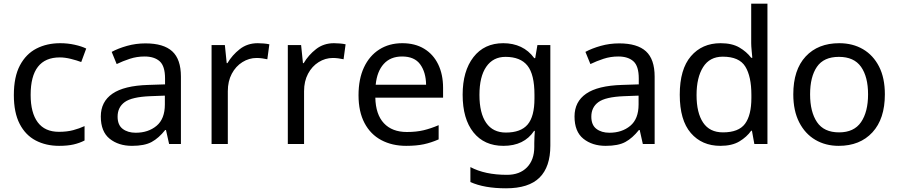

<svg xmlns="http://www.w3.org/2000/svg" viewBox="-20 -780 4867 1040"><path d="M300 10Q229 10 173.5 -19Q118 -48 86.5 -109Q55 -170 55 -265Q55 -364 88 -426Q121 -488 177.5 -517Q234 -546 306 -546Q347 -546 385 -537.5Q423 -529 447 -517L420 -444Q396 -453 364 -461Q332 -469 304 -469Q146 -469 146 -266Q146 -169 184.5 -117.5Q223 -66 299 -66Q343 -66 376.5 -75Q410 -84 438 -97V-19Q411 -5 378.5 2.5Q346 10 300 10Z M768 -545Q866 -545 913 -502Q960 -459 960 -365V0H896L879 -76H875Q840 -32 801.5 -11Q763 10 695 10Q622 10 574 -28.5Q526 -67 526 -149Q526 -229 589 -272.5Q652 -316 783 -320L874 -323V-355Q874 -422 845 -448Q816 -474 763 -474Q721 -474 683 -461.5Q645 -449 612 -433L585 -499Q620 -518 668 -531.5Q716 -545 768 -545ZM794 -259Q694 -255 655.5 -227Q617 -199 617 -148Q617 -103 644.5 -82Q672 -61 715 -61Q783 -61 828 -98.5Q873 -136 873 -214V-262Z M1376 -546Q1391 -546 1408.5 -544.5Q1426 -543 1439 -540L1428 -459Q1415 -462 1399.5 -464Q1384 -466 1370 -466Q1329 -466 1293 -443.5Q1257 -421 1235.5 -380.5Q1214 -340 1214 -286V0H1126V-536H1198L1208 -438H1212Q1238 -482 1279 -514Q1320 -546 1376 -546Z M1789 -546Q1804 -546 1821.5 -544.5Q1839 -543 1852 -540L1841 -459Q1828 -462 1812.5 -464Q1797 -466 1783 -466Q1742 -466 1706 -443.5Q1670 -421 1648.5 -380.5Q1627 -340 1627 -286V0H1539V-536H1611L1621 -438H1625Q1651 -482 1692 -514Q1733 -546 1789 -546Z M2159 -546Q2228 -546 2277.5 -516Q2327 -486 2353.5 -431.5Q2380 -377 2380 -304V-251H2013Q2015 -160 2059.5 -112.5Q2104 -65 2184 -65Q2235 -65 2274.5 -74.5Q2314 -84 2356 -102V-25Q2315 -7 2275 1.5Q2235 10 2180 10Q2104 10 2045.5 -21Q1987 -52 1954.5 -113.5Q1922 -175 1922 -264Q1922 -352 1951.5 -415Q1981 -478 2034.5 -512Q2088 -546 2159 -546ZM2158 -474Q2095 -474 2058.5 -433.5Q2022 -393 2015 -321H2288Q2287 -389 2256 -431.5Q2225 -474 2158 -474Z M2706 -546Q2759 -546 2801.5 -526Q2844 -506 2874 -465H2879L2891 -536H2961V9Q2961 124 2902.5 182Q2844 240 2721 240Q2603 240 2528 206V125Q2607 167 2726 167Q2795 167 2834.5 126.5Q2874 86 2874 16V-5Q2874 -17 2875 -39.5Q2876 -62 2877 -71H2873Q2819 10 2707 10Q2603 10 2544.5 -63Q2486 -136 2486 -267Q2486 -395 2544.5 -470.5Q2603 -546 2706 -546ZM2718 -472Q2651 -472 2614 -418.5Q2577 -365 2577 -266Q2577 -167 2613.5 -114.5Q2650 -62 2720 -62Q2801 -62 2838 -105.5Q2875 -149 2875 -246V-267Q2875 -377 2837 -424.5Q2799 -472 2718 -472Z M3334 -545Q3432 -545 3479 -502Q3526 -459 3526 -365V0H3462L3445 -76H3441Q3406 -32 3367.5 -11Q3329 10 3261 10Q3188 10 3140 -28.5Q3092 -67 3092 -149Q3092 -229 3155 -272.5Q3218 -316 3349 -320L3440 -323V-355Q3440 -422 3411 -448Q3382 -474 3329 -474Q3287 -474 3249 -461.5Q3211 -449 3178 -433L3151 -499Q3186 -518 3234 -531.5Q3282 -545 3334 -545ZM3360 -259Q3260 -255 3221.5 -227Q3183 -199 3183 -148Q3183 -103 3210.5 -82Q3238 -61 3281 -61Q3349 -61 3394 -98.5Q3439 -136 3439 -214V-262Z M3882 10Q3782 10 3722 -59.5Q3662 -129 3662 -267Q3662 -405 3722.5 -475.5Q3783 -546 3883 -546Q3945 -546 3984.5 -523Q4024 -500 4049 -467H4055Q4054 -480 4051.5 -505.5Q4049 -531 4049 -546V-760H4137V0H4066L4053 -72H4049Q4025 -38 3985 -14Q3945 10 3882 10ZM3896 -63Q3981 -63 4015.5 -109.5Q4050 -156 4050 -250V-266Q4050 -366 4017 -419.5Q3984 -473 3895 -473Q3824 -473 3788.5 -416.5Q3753 -360 3753 -265Q3753 -169 3788.5 -116Q3824 -63 3896 -63Z M4773 -269Q4773 -136 4705.5 -63Q4638 10 4523 10Q4452 10 4396.5 -22.5Q4341 -55 4309 -117.5Q4277 -180 4277 -269Q4277 -402 4344 -474Q4411 -546 4526 -546Q4599 -546 4654.5 -513.5Q4710 -481 4741.5 -419.5Q4773 -358 4773 -269ZM4368 -269Q4368 -174 4405.5 -118.5Q4443 -63 4525 -63Q4606 -63 4644 -118.5Q4682 -174 4682 -269Q4682 -364 4644 -418Q4606 -472 4524 -472Q4442 -472 4405 -418Q4368 -364 4368 -269Z"/></svg>

Font: Noto Sans Saurashtra
Style: Regular
Weight: 400
Designer: Monotype Design Team
Foundry: Monotype Imaging Inc.
Version: Version 2.001; ttfautohint (v1.8.4.7-5d5b)